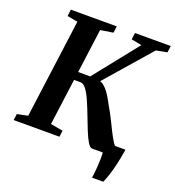

<svg xmlns="http://www.w3.org/2000/svg" viewBox="-159 -867 1054 1157"><g transform="rotate(20 368.5 -289.0)"><path d="M562.5 164.5Q565 148 567 128.2Q569 108.5 570.5 87.2Q572 66 572.5 43.8Q573 21.5 571.5 0L532.5 -62.5H694Q685.5 -6.5 675.5 36Q665.5 78.5 655.2 109.8Q645 141 634.5 164.5ZM503.5 0Q489 0 473.8 -25.2Q458.5 -50.5 442.2 -90.8Q426 -131 409 -176Q392 -221 374.5 -261.2Q357 -301.5 338.5 -326.8Q320 -352 301 -352H220L227 -405H343.5L568.5 -687.5L502 -700.5L507.5 -743H737L731.5 -700.5L661 -687L371 -354L382 -402.5Q401.5 -403.5 418 -395.2Q434.5 -387 449.5 -370.5Q464.5 -354 478.8 -331Q493 -308 507.5 -279.5Q526.5 -248.5 544.8 -211.8Q563 -175 579.8 -141.2Q596.5 -107.5 611.5 -83.5Q626.5 -59.5 638.5 -53.5L682.5 -41.5L678 0ZM0 0 5.5 -40.5 73.5 -54.5 158 -688 91 -700.5 96 -743H390.5L385 -700.5L304 -688L219.5 -54.5L298.5 -40.5L293.5 0Z"/></g></svg>

Font: Merriweather 48pt
Style: Bold Italic
Weight: 700
Italic angle: -7.8°
Version: Version 2.101